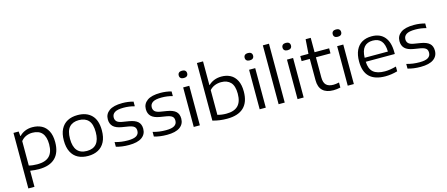

<svg xmlns="http://www.w3.org/2000/svg" viewBox="-59 -1567 5929 2546"><g transform="rotate(-15 2906.0 -294.0)"><path d="M88 -542.5H159L165 -479H170Q201.5 -513 247.2 -532Q293 -551 347 -551Q418.5 -551 473 -523.2Q527.5 -495.5 559.2 -435.2Q591 -375 591 -282Q591 -138 514.5 -64.2Q438 9.5 290 9.5Q238 9.5 172 -0.5V220H88ZM506 -275Q506 -480 329 -480Q283 -480 242.5 -462.5Q202 -445 172 -407.5V-72Q195.5 -65.5 225.8 -62Q256 -58.5 287 -58.5Q398.5 -58.5 452.2 -111.5Q506 -164.5 506 -275Z M706.5 -271.5Q706.5 -364 738.5 -426.5Q770.5 -489 829 -520Q887.5 -551 968 -551Q1091.5 -551 1160.2 -481.2Q1229 -411.5 1229 -271.5Q1229 -179 1196.8 -116Q1164.5 -53 1105.8 -21.8Q1047 9.5 968 9.5Q888 9.5 829.5 -21Q771 -51.5 738.8 -114.5Q706.5 -177.5 706.5 -271.5ZM1144.5 -270.5Q1144.5 -381.5 1098.8 -431.8Q1053 -482 968 -482Q883 -482 837.2 -432Q791.5 -382 791.5 -272Q791.5 -59 968 -59Q1144.5 -59 1144.5 -270.5Z M1351.5 -14V-78Q1397 -65 1440 -59.2Q1483 -53.5 1529.5 -53.5Q1610.5 -53.5 1646.5 -76.8Q1682.5 -100 1682.5 -145Q1682.5 -169 1674 -185Q1665.5 -201 1645 -211.8Q1624.5 -222.5 1588.5 -229L1496.5 -244Q1415 -257.5 1378.8 -294Q1342.5 -330.5 1342.5 -392Q1342.5 -465 1402 -508Q1461.5 -551 1583 -551Q1662.5 -551 1733.5 -531V-467Q1661.5 -487.5 1583.5 -487.5Q1497.5 -487.5 1461 -463Q1424.5 -438.5 1424.5 -395Q1424.5 -362 1444.8 -341Q1465 -320 1515.5 -311L1607.5 -296Q1689.5 -282.5 1727 -248.2Q1764.5 -214 1764.5 -150.5Q1764.5 -75 1705 -32.8Q1645.5 9.5 1528.5 9.5Q1428.5 9.5 1351.5 -14Z M1873.5 -14V-78Q1919 -65 1962 -59.2Q2005 -53.5 2051.5 -53.5Q2132.5 -53.5 2168.5 -76.8Q2204.5 -100 2204.5 -145Q2204.5 -169 2196 -185Q2187.5 -201 2167 -211.8Q2146.5 -222.5 2110.5 -229L2018.5 -244Q1937 -257.5 1900.8 -294Q1864.5 -330.5 1864.5 -392Q1864.5 -465 1924 -508Q1983.5 -551 2105 -551Q2184.5 -551 2255.5 -531V-467Q2183.5 -487.5 2105.5 -487.5Q2019.5 -487.5 1983 -463Q1946.5 -438.5 1946.5 -395Q1946.5 -362 1966.8 -341Q1987 -320 2037.5 -311L2129.5 -296Q2211.5 -282.5 2249 -248.2Q2286.5 -214 2286.5 -150.5Q2286.5 -75 2227 -32.8Q2167.5 9.5 2050.5 9.5Q1950.5 9.5 1873.5 -14Z M2417.5 0V-542.5H2501.5V0ZM2401.5 -710.5Q2401.5 -734.5 2416.5 -747.8Q2431.5 -761 2459.5 -761Q2487.5 -761 2502.5 -747.8Q2517.5 -734.5 2517.5 -710.5Q2517.5 -686.5 2502.5 -673.5Q2487.5 -660.5 2459.5 -660.5Q2431.5 -660.5 2416.5 -673.5Q2401.5 -686.5 2401.5 -710.5Z M2677.5 -17.5V-808H2761.5V-483H2766Q2798.5 -515.5 2844 -533.2Q2889.5 -551 2944 -551Q3012.5 -551 3065.8 -522.8Q3119 -494.5 3149.8 -434.5Q3180.5 -374.5 3180.5 -282.5Q3180.5 -137.5 3103.5 -64Q3026.5 9.5 2875 9.5Q2769.5 9.5 2677.5 -17.5ZM3095.5 -275.5Q3095.5 -383.5 3049 -431.8Q3002.5 -480 2921 -480Q2874.5 -480 2833.2 -463.8Q2792 -447.5 2761.5 -413.5V-74Q2817.5 -58 2883 -58Q2990 -58 3042.8 -111.2Q3095.5 -164.5 3095.5 -275.5Z M3322.5 0V-542.5H3406.5V0ZM3306.5 -710.5Q3306.5 -734.5 3321.5 -747.8Q3336.5 -761 3364.5 -761Q3392.5 -761 3407.5 -747.8Q3422.5 -734.5 3422.5 -710.5Q3422.5 -686.5 3407.5 -673.5Q3392.5 -660.5 3364.5 -660.5Q3336.5 -660.5 3321.5 -673.5Q3306.5 -686.5 3306.5 -710.5Z M3582.5 0V-808H3666.5V0Z M3842.5 0V-542.5H3926.5V0ZM3826.5 -710.5Q3826.5 -734.5 3841.5 -747.8Q3856.5 -761 3884.5 -761Q3912.5 -761 3927.5 -747.8Q3942.5 -734.5 3942.5 -710.5Q3942.5 -686.5 3927.5 -673.5Q3912.5 -660.5 3884.5 -660.5Q3856.5 -660.5 3841.5 -673.5Q3826.5 -686.5 3826.5 -710.5Z M4430.5 -71V-1.5Q4380.5 9.5 4334.5 9.5Q4238.5 9.5 4188 -37.8Q4137.5 -85 4137.5 -181.5V-473H4025V-542.5H4137.5L4151.5 -740H4221.5V-542.5H4421.5V-473H4221.5V-197Q4221.5 -124.5 4254.2 -92.8Q4287 -61 4353.5 -61Q4385 -61 4430.5 -71Z M4531.5 0V-542.5H4615.5V0ZM4515.5 -710.5Q4515.5 -734.5 4530.5 -747.8Q4545.5 -761 4573.5 -761Q4601.5 -761 4616.5 -747.8Q4631.5 -734.5 4631.5 -710.5Q4631.5 -686.5 4616.5 -673.5Q4601.5 -660.5 4573.5 -660.5Q4545.5 -660.5 4530.5 -673.5Q4515.5 -686.5 4515.5 -710.5Z M5243 -244.5H4844.5Q4848 -145.5 4900.5 -100.8Q4953 -56 5059 -56Q5127 -56 5214 -80V-14.5Q5128 9.5 5048 9.5Q4905.5 9.5 4832.5 -59.2Q4759.5 -128 4759.5 -271Q4759.5 -361.5 4788.8 -424.2Q4818 -487 4873.2 -519Q4928.5 -551 5006 -551Q5120.5 -551 5181.8 -478.5Q5243 -406 5243 -268.5ZM4844 -299.5H5163Q5160.5 -398 5121 -445Q5081.5 -492 5005 -492Q4928 -492 4887.2 -444.8Q4846.5 -397.5 4844 -299.5Z M5355.5 -14V-78Q5401 -65 5444 -59.2Q5487 -53.5 5533.5 -53.5Q5614.5 -53.5 5650.5 -76.8Q5686.5 -100 5686.5 -145Q5686.5 -169 5678 -185Q5669.5 -201 5649 -211.8Q5628.5 -222.5 5592.5 -229L5500.5 -244Q5419 -257.5 5382.8 -294Q5346.5 -330.5 5346.5 -392Q5346.5 -465 5406 -508Q5465.5 -551 5587 -551Q5666.5 -551 5737.5 -531V-467Q5665.5 -487.5 5587.5 -487.5Q5501.5 -487.5 5465 -463Q5428.5 -438.5 5428.5 -395Q5428.5 -362 5448.8 -341Q5469 -320 5519.5 -311L5611.5 -296Q5693.5 -282.5 5731 -248.2Q5768.5 -214 5768.5 -150.5Q5768.5 -75 5709 -32.8Q5649.5 9.5 5532.5 9.5Q5432.5 9.5 5355.5 -14Z"/></g></svg>

Font: Encode Sans Expanded
Style: Regular
Weight: 400
Width: 7
Designer: Multiple Designers
Foundry: Impallari Type
Version: Version 2.000